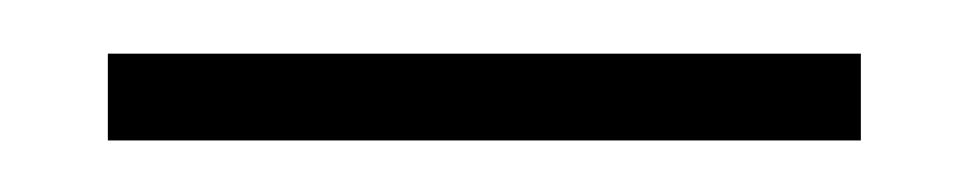

<svg xmlns="http://www.w3.org/2000/svg" viewBox="-20 -601 368 73"><path d="M21 -547.6V-580.6H307.3V-547.6Z"/></svg>

Font: Playfair 12pt Medium
Style: Regular
Weight: 500
Designer: Claus Eggers Sørensen
Foundry: Claus Eggers Sørensen
Version: Version 2.000;gftools[0.9.28]